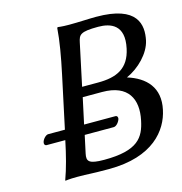

<svg xmlns="http://www.w3.org/2000/svg" viewBox="-99 -738 788 831"><g transform="rotate(-15 295.5 -322.5)"><path d="M283 -645C249 -645 233 -648 233 -648L230 -645C226 -588 214 -520 198 -445L148 -211H73C62 -211 47 -194 45 -182C43 -175 46 -167 55 -167H138C125 -104 110 -46 93 0V3C93 3 111 0 146 0C202 0 199 3 288 3C487 3 562 -98 580 -184C601 -280 547 -335 466 -360C522 -385 575 -438 587 -493C601 -560 591 -648 405 -648C370 -648 330 -645 283 -645ZM225 -167H355C368 -167 381 -185 384 -197C385 -203 383 -211 374 -211H234L259 -327H346C463 -327 496 -255 477 -165C462 -92 431 -41 279 -41C209 -41 201 -55 208 -88ZM308 -559C315 -592 321 -604 402 -604C458 -604 519 -583 497 -481C479 -396 423 -371 340 -371H268Z"/></g></svg>

Font: Libertinus Sans
Style: Italic
Weight: 400
Italic angle: -12°
Designer: Philipp H. Poll, Khaled Hosny
Foundry: Caleb Maclennan
Version: Version 7.050;RELEASE